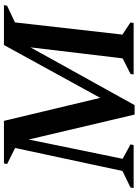

<svg xmlns="http://www.w3.org/2000/svg" viewBox="109 -816 705 977"><g transform="rotate(-90 461.5 -327.5)"><path d="M-7 0 -4 -16 80 -57 197 -603 115 -644 119 -660H335L452 -170L721 -660H924L921 -644L836 -604L774 -57L836 -16L833 0H571L574 -16L653 -56L709 -525L415 5H367L240 -534L142 -56L215 -16L212 0Z"/></g></svg>

Font: Spectral SC SemiBold
Style: Italic
Weight: 600
Italic angle: -10°
Designer: Jean-Baptiste Levee
Foundry: Production Type
Version: Version 2.001